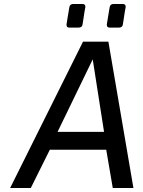

<svg xmlns="http://www.w3.org/2000/svg" viewBox="-20 -947 722 967"><path d="M31 0 398 -737H526L652 0H548L515 -193H231L135 0ZM270 -283H504L447 -648ZM532 -808Q518 -808 518 -822Q518 -823 518.5 -827Q519 -831 522 -849Q525 -867 532 -909Q534 -927 552 -927H598Q613 -927 613 -913Q613 -913 612.5 -909Q612 -905 608.5 -887Q605 -869 599 -825Q597 -808 579 -808ZM329 -808Q315 -808 315 -822Q315 -823 315.5 -827Q316 -831 319 -849Q322 -867 329 -909Q331 -927 349 -927H395Q410 -927 410 -913Q410 -913 409.5 -909Q409 -905 405.5 -887Q402 -869 396 -825Q394 -808 376 -808Z"/></svg>

Font: Exo Thin Medium
Style: Italic
Weight: 500
Italic angle: -9°
Version: Version 2.000